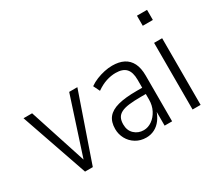

<svg xmlns="http://www.w3.org/2000/svg" viewBox="-128 -953 1372 1220"><g transform="rotate(-30 558.5 -342.5)"><path d="M192 0 23 -489H86L232 -40H212L358 -489H418L249 0Z M639 8Q596 8 562.5 -12.5Q529 -33 511 -66.5Q493 -100 493 -138Q493 -190 518 -221Q543 -252 595.5 -266Q648 -280 732 -280H783V-234H737Q685 -234 649.5 -229.5Q614 -225 592.5 -214Q571 -203 561.5 -184.5Q552 -166 552 -138Q552 -93 580 -67Q608 -41 648 -41Q680 -41 708.5 -61Q737 -81 755 -115.5Q773 -150 773 -193V-338Q773 -394 749 -420Q725 -446 673 -446Q639 -446 603.5 -434.5Q568 -423 531 -397L508 -444Q532 -461 560.5 -472.5Q589 -484 619 -490.5Q649 -497 677 -497Q727 -497 761 -479.5Q795 -462 813 -426.5Q831 -391 831 -335V0H776V-109H779Q768 -75 748 -48Q728 -21 700 -6.5Q672 8 639 8Z M973 -619V-693H1047V-619ZM981 0V-489H1040V0Z"/></g></svg>

Font: Nunito Sans 10pt Condensed Light
Style: Regular
Weight: 300
Width: 3
Designer: Vernon Adams
Foundry: Vernon Adams
Version: Version 3.101;gftools[0.9.27]